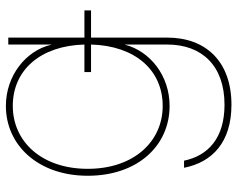

<svg xmlns="http://www.w3.org/2000/svg" viewBox="-94 -468 772 623"><g transform="rotate(-90 291.5 -157.0)"><path d="M262.7 208.5C402.3 208.5 480.5 126 480.5 0V-247.1H568.8V-268.6H480.5V-515.6H458V-376H457.5C438.5 -458.5 356.9 -523.4 258.8 -523.4C130.9 -523.4 32.2 -418 32.2 -257.8C32.2 -96.2 129.4 7.8 258.8 7.8C356.9 7.8 436 -55.2 457.5 -136.7H458V0C458 112.8 389.2 186 262.7 186C155.3 186 97.7 133.8 81.1 54.7H58.1C76.2 146.5 141.1 208.5 262.7 208.5ZM258.8 -14.6C143.1 -14.6 54.7 -108.4 54.7 -257.8C54.7 -407.2 143.1 -501 258.8 -501C375 -501 454.1 -411.6 458 -268.6H368.7V-247.1H458C454.1 -104 375 -14.6 258.8 -14.6Z"/></g></svg>

Font: Raveo Display Display Thin
Style: Regular
Weight: 100
Designer: Jakub Foglar, Rasmus Andersson (Inter)
Foundry: Jakubfoglar.com
Version: Version 1.100;Glyphs 3.2.3 (3260)